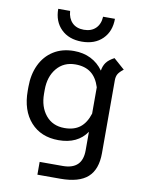

<svg xmlns="http://www.w3.org/2000/svg" viewBox="-96 -754 770 1020"><g transform="rotate(10 289.0 -243.5)"><path d="M533 -429Q512 -413 504 -399.5Q496 -386 496 -365V28Q496 116 449 158Q402 200 302 200H178V131H302Q355 131 381.5 105.5Q408 80 408 28V-72Q359 0 256 0Q161 0 105.5 -62Q50 -124 50 -230V-251Q50 -318 74.5 -370Q99 -422 145.5 -451.5Q192 -481 256 -481Q307 -481 347 -461Q387 -441 414 -403Q418 -429 431 -447Q444 -465 474 -481ZM408 -170V-312Q392 -363 359.5 -387.5Q327 -412 276 -412Q213 -412 175.5 -367Q138 -322 138 -251V-230Q138 -159 175 -114Q212 -69 276 -69Q328 -69 360 -94Q392 -119 408 -170ZM134 -687H198Q201 -647 224 -624Q247 -601 287 -601Q327 -601 350.5 -624Q374 -647 376 -687H440Q440 -619 398.5 -578Q357 -537 287 -537Q217 -537 175.5 -578Q134 -619 134 -687Z"/></g></svg>

Font: KoHo Medium
Style: Regular
Weight: 500
Version: Version 1.000; ttfautohint (v1.6)